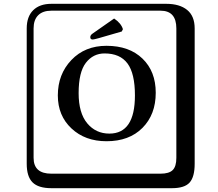

<svg xmlns="http://www.w3.org/2000/svg" viewBox="-20 -774 1140 1006"><path d="M528 -494Q468 -494 430 -445Q392 -396 392 -286Q392 -182 437 -128Q482 -74 553 -74Q687 -74 687 -274Q687 -389 648 -441.5Q609 -494 528 -494ZM796 -288Q796 -174 726.5 -104Q657 -34 538 -34Q426 -34 354.5 -101Q283 -168 283 -274Q283 -385 354 -459.5Q425 -534 538 -534Q657 -534 726.5 -467Q796 -400 796 -288ZM249 -718Q204 -718 180 -694Q156 -670 156 -625V53Q156 136 249 136H821Q866 136 885 117Q904 98 904 53V-625Q904 -718 821 -718ZM1000 84Q1000 153 973.5 182.5Q947 212 881 212H249Q181 212 150.5 181.5Q120 151 120 84V-625Q120 -687 154 -720.5Q188 -754 249 -754H851Q921 -754 960.5 -722Q1000 -690 1000 -625ZM578 -677Q615 -652 624 -621L618 -609L497 -574Q472 -567 466 -567Q453 -567 453 -579Q453 -590 465 -598Z"/></svg>

Font: Libertinus Keyboard
Style: Regular
Weight: 700
Designer: Philipp H. Poll
Foundry: Khaled Hosny
Version: Version 6.7